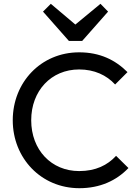

<svg xmlns="http://www.w3.org/2000/svg" viewBox="-20 -979 728 1009"><path d="M508 -959 376 -850 247 -959 206 -918 342 -764H412L548 -918ZM397 10C506 10 592 -30 655 -96L590 -160C545 -111 483 -80 396 -80C250 -80 144 -191 144 -347C144 -502 249 -614 396 -614C476 -614 540 -584 585 -535L650 -600C586 -664 505 -704 396 -704C195 -704 47 -546 47 -347C47 -148 196 10 397 10Z"/></svg>

Font: Outfit
Style: Regular
Weight: 400
Designer: Rodrigo Fuenzalida
Foundry: fragTYPE
Version: Version 1.100;gftools[0.9.27]